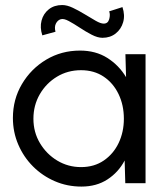

<svg xmlns="http://www.w3.org/2000/svg" viewBox="-20 -710 644 744"><path d="M466 -500H544V0H465.5L463 -88Q439 -42.5 396.5 -14.8Q354 13 295.5 13Q240.5 13 192.5 -7.8Q144.5 -28.5 108 -65Q71.5 -101.5 50.8 -149.8Q30 -198 30 -253Q30 -325 65 -384.2Q100 -443.5 159 -478.8Q218 -514 290 -514Q351 -514 396 -485.5Q441 -457 468.5 -411ZM294 -62.5Q345 -62.5 382.2 -88Q419.5 -113.5 439.8 -156Q460 -198.5 460 -250Q460 -302.5 439.5 -345.2Q419 -388 381.8 -413Q344.5 -438 294 -438Q242.5 -438 200.8 -412.8Q159 -387.5 134.2 -344.8Q109.5 -302 109.5 -250Q109.5 -197.5 135 -155Q160.5 -112.5 202.2 -87.5Q244 -62.5 294 -62.5ZM377 -563.5Q358.5 -563.5 335.2 -575.5Q312 -587.5 289 -602.8Q266 -618 246.5 -628.5Q227 -639 215.5 -635.5Q203.5 -632 196.8 -619Q190 -606 195 -587L144 -573Q134 -603.5 141 -630.2Q148 -657 169 -673.8Q190 -690.5 221 -690.5Q239.5 -690.5 262.2 -679.8Q285 -669 308.2 -654.8Q331.5 -640.5 350.8 -629.5Q370 -618.5 382 -618.5Q398.5 -618.5 403.2 -636Q408 -653.5 403 -666L454.5 -682.5Q465 -651 457.2 -624Q449.5 -597 428.2 -580.2Q407 -563.5 377 -563.5Z"/></svg>

Font: Urbanist
Style: Regular
Weight: 400
Designer: Corey Hu
Foundry: Corey Hu
Version: Version 1.330; ttfautohint (v1.8.4.7-5d5b)